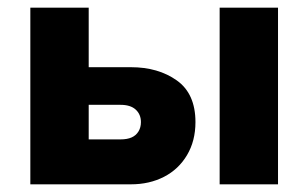

<svg xmlns="http://www.w3.org/2000/svg" viewBox="-20 -480 803 500"><path d="M552 -460V0H704V-460ZM59 -460V0H211V-460ZM178 -207H294Q320 -207 333.5 -194.5Q347 -182 347 -162Q347 -148 340.5 -137.5Q334 -127 322.5 -122Q311 -117 294 -117H178V0H321Q369 0 407 -19.5Q445 -39 467 -76Q489 -113 489 -162Q489 -236 440.5 -270.5Q392 -305 321 -305H178Z"/></svg>

Font: Jost
Style: Bold
Weight: 700
Version: Version 3.710